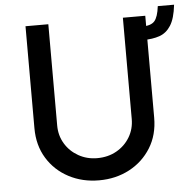

<svg xmlns="http://www.w3.org/2000/svg" viewBox="-54 -818 887 880"><g transform="rotate(-5 389.5 -378.0)"><path d="M197 -259Q197 -213 219.5 -175.5Q242 -138 281 -116Q320 -94 367 -94Q417 -94 456 -116Q495 -138 517.5 -175.5Q540 -213 540 -259V-725H643V-256Q643 -177 606 -117.5Q569 -58 506.5 -25Q444 8 367 8Q290 8 227.5 -25Q165 -58 128.5 -117.5Q92 -177 92 -256V-725H197ZM624 -677Q665 -677 681.5 -695.5Q698 -714 704 -764H779Q772 -701 751.5 -669Q731 -637 699 -626Q667 -615 624 -615Z"/></g></svg>

Font: Reem Kufi
Style: Regular
Weight: 400
Designer: Khaled Hosny
Version: Version 1.6